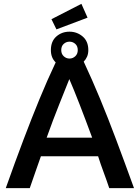

<svg xmlns="http://www.w3.org/2000/svg" viewBox="-20 -980 728 1000"><path d="M274 -827 248 -880 404 -960 436 -888ZM10 0Q59 -138 102 -251.5Q145 -365 185.5 -463.5Q226 -562 270 -655Q245 -679 245 -719Q245 -765 273.5 -790Q302 -815 342 -815Q381 -815 410.5 -790Q440 -765 440 -719Q440 -700 433.5 -685Q427 -670 416 -659Q460 -565 501 -466Q542 -367 585 -252.5Q628 -138 678 0H549Q535 -42 519.5 -83.5Q504 -125 491 -166H193Q179 -125 164 -83.5Q149 -42 135 0ZM342 -675Q359 -675 372 -687Q385 -699 385 -719Q385 -740 372 -751.5Q359 -763 342 -763Q325 -763 312 -751.5Q299 -740 299 -719Q299 -699 312 -687Q325 -675 342 -675ZM223 -263H460Q425 -358 394.5 -436.5Q364 -515 341 -568Q320 -515 288.5 -436.5Q257 -358 223 -263Z"/></svg>

Font: Ubuntu Sans SemiBold
Style: Regular
Weight: 600
Designer: Dalton Maag Ltd
Foundry: Dalton Maag Ltd
Version: Version 1.006; ttfautohint (v1.8.4.7-5d5b)